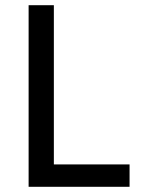

<svg xmlns="http://www.w3.org/2000/svg" viewBox="-20 -718 547 738"><path d="M478 0V-86H187V-698H90V0Z"/></svg>

Font: IBM Plex Arabic Text
Style: Regular
Weight: 450
Designer: Mike Abbink, Paul van der Laan, Pieter van Rosmalen, Wael Morcos, Khajak Apelian
Foundry: Bold Monday
Version: Version 1.0